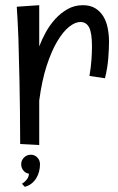

<svg xmlns="http://www.w3.org/2000/svg" viewBox="-20 -546 458 743"><path d="M300.8 -525.9Q329.1 -525.9 348.4 -514.2Q367.7 -502.4 379.6 -482.9Q391.6 -463.4 396.7 -437.7Q401.9 -412.1 401.9 -384.8Q401.9 -357.9 398.9 -320.1Q396 -282.2 386.2 -243.2L326.2 -252Q332 -286.6 334 -315.7Q335.9 -344.7 335.9 -366.2Q335.9 -418.5 325 -439.7Q314 -460.9 291 -460.9Q271 -460.9 247.6 -442.4Q224.1 -423.8 201.7 -386.2Q179.2 -348.6 160.6 -291.5Q142.1 -234.4 131.8 -157.2V15.1L58.1 11.2Q57.6 -130.9 55.4 -231.7Q53.2 -332.5 51.3 -396.5Q48.3 -471.7 44.9 -520L131.8 -525.9V-366.2Q141.6 -392.6 157 -420.7Q172.4 -448.7 193.6 -472.2Q214.8 -495.6 241.5 -510.7Q268.1 -525.9 300.8 -525.9ZM134.8 89.8Q134.8 104 131.1 118.2Q127.4 132.3 119.9 144.3Q112.3 156.2 101.3 164.8Q90.3 173.3 75.7 176.8L64.9 165Q75.7 158.7 83.7 148.4Q91.8 138.2 91.8 126Q79.1 124.5 70.6 114Q62 103.5 62 89.8Q62 74.2 73 63.5Q84 52.7 99.1 52.7Q114.3 52.7 124.5 63.5Q134.8 74.2 134.8 89.8Z"/></svg>

Font: Englebert
Style: Regular
Weight: 400
Designer: Astigmatic (AOETI)
Foundry: Astigmatic (AOETI)
Version: Version 1.000